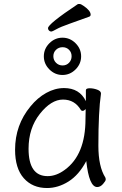

<svg xmlns="http://www.w3.org/2000/svg" viewBox="-20 -930 615 968"><path d="M430 -846Q381 -828 332.5 -811Q284 -794 264 -782.5Q244 -771 238 -771Q232 -771 227 -776Q222 -781 222 -788Q222 -809 372 -909Q374 -910 381 -910Q388 -910 402 -900Q437 -876 437 -856Q437 -849 430 -846ZM361 -712Q389 -684 389 -646Q389 -608 361 -580Q333 -552 295 -552Q257 -552 229 -580Q201 -608 201 -646Q201 -684 229 -712Q257 -740 295 -740Q333 -740 361 -712ZM295.5 -600Q315 -600 328 -613.5Q341 -627 341 -646.5Q341 -666 328 -679Q315 -692 295.5 -692Q276 -692 262.5 -679Q249 -666 249 -646.5Q249 -627 262.5 -613.5Q276 -600 295.5 -600ZM470 13Q429 13 415 -118Q378 -48 325.5 -15Q273 18 217 18Q144 18 100 -31.5Q56 -81 56 -175Q56 -300 134 -394Q169 -437 213 -461.5Q257 -486 303 -486Q381 -486 413 -420V-475Q413 -485 432 -485Q451 -485 470 -478Q489 -471 489 -459V-457Q476 -368 476 -195Q476 -90 511 -35Q513 -31 513 -24.5Q513 -18 499.5 -2.5Q486 13 470 13ZM124 -180Q124 -42 220 -42Q264 -42 307 -74Q411 -150 411 -330Q411 -355 412 -380Q403 -371 397 -371Q391 -371 388 -375Q357 -428 297.5 -428Q238 -428 181 -356Q124 -284 124 -180Z"/></svg>

Font: LXGW WenKai Lite
Style: Regular
Weight: 400
Designer: LXGW / Fontworks Inc.
Foundry: LXGW / Fontworks Inc.
Version: Version 1.511; March 25, 2025